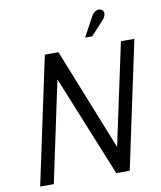

<svg xmlns="http://www.w3.org/2000/svg" viewBox="-95 -966 874 1041"><g transform="rotate(-10 341.5 -445.0)"><path d="M531 -830Q540 -840 544 -850.5Q548 -861 546.5 -870Q545 -879 536 -885Q527 -891 516 -889.5Q505 -888 495.5 -880.5Q486 -873 481 -863L421 -753H460ZM683 -700H609L489 -139L265 -700H190L41 0H116L234 -556L460 0H534Z"/></g></svg>

Font: Advent Pro Medium
Style: Italic
Weight: 500
Italic angle: -12°
Version: Version 3.000